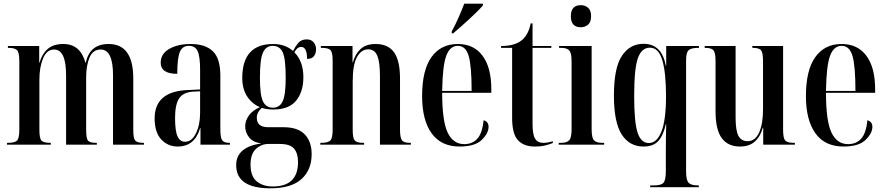

<svg xmlns="http://www.w3.org/2000/svg" viewBox="-20 -786 4810 1043"><path d="M18 0H256V-10H254Q217 -10 205.5 -22Q194 -34 194 -80V-353Q194 -421 214 -469Q234 -517 274 -517Q339 -517 339 -377V0H506V-10H502Q468 -10 458 -22Q448 -34 448 -82V-366Q448 -431 466.5 -474Q485 -517 527 -517Q594 -517 594 -377V0H762V-10H760Q726 -10 715 -22Q704 -34 704 -80V-360Q704 -547 570 -547Q468 -547 446 -446H444Q416 -547 324 -547Q270 -547 239 -520Q208 -493 195 -446H193V-536H23V-526H26Q60 -526 72.5 -513.5Q85 -501 85 -453V-82Q85 -34 72 -22Q59 -10 23 -10H18Z M945 10Q1038 10 1067 -90H1069V0H1229V-10H1226Q1197 -10 1187 -24Q1177 -38 1177 -85V-375Q1177 -469 1136 -508Q1095 -547 1015 -547Q946 -547 899.5 -520.5Q853 -494 853 -445Q853 -385 943 -385Q943 -471 957 -504Q971 -537 1006 -537Q1040 -537 1053.5 -508.5Q1067 -480 1067 -406V-300L1001 -297Q820 -290 820 -143Q820 -67 856 -28.5Q892 10 945 10ZM985 -16Q958 -16 944.5 -45Q931 -74 931 -145Q931 -216 952 -250Q973 -284 1027 -288L1067 -290V-173Q1067 -108 1044.5 -62Q1022 -16 985 -16Z M1449 237Q1562 237 1617.5 187Q1673 137 1673 51Q1673 -16 1636 -55.5Q1599 -95 1519 -95H1436Q1375 -95 1375 -147Q1375 -176 1402 -200Q1431 -191 1464 -191Q1549 -191 1588.5 -239Q1628 -287 1628 -367Q1628 -453 1579 -502Q1595 -531 1616 -531Q1648 -531 1648 -466Q1674 -466 1685.5 -481Q1697 -496 1697 -518Q1697 -540 1684 -556Q1671 -572 1646 -572Q1616 -572 1599.5 -552Q1583 -532 1572 -509Q1529 -547 1464 -547Q1296 -547 1296 -362Q1296 -302 1323 -261.5Q1350 -221 1392 -204Q1351 -186 1331.5 -158Q1312 -130 1312 -100Q1312 -67 1333 -40Q1354 -13 1399 -7Q1263 13 1263 111Q1263 237 1449 237ZM1462 -201Q1425 -201 1408.5 -235.5Q1392 -270 1392 -363Q1392 -466 1409 -501.5Q1426 -537 1461 -537Q1499 -537 1515.5 -502.5Q1532 -468 1532 -364Q1532 -270 1515.5 -235.5Q1499 -201 1462 -201ZM1462 227Q1409 227 1375 199.5Q1341 172 1341 108Q1341 50 1370.5 23Q1400 -4 1438 -4H1500Q1556 -4 1577.5 21.5Q1599 47 1599 94Q1599 227 1462 227Z M1720 0H1958V-10H1954Q1918 -10 1907 -23Q1896 -36 1896 -79V-344Q1896 -435 1919.5 -476.5Q1943 -518 1980 -518Q2015 -518 2029.5 -483.5Q2044 -449 2044 -372V0H2212V-10H2208Q2174 -10 2163.5 -24Q2153 -38 2153 -82V-359Q2153 -457 2120.5 -502Q2088 -547 2021 -547Q1968 -547 1938.5 -519.5Q1909 -492 1897 -447H1895V-536H1723V-526H1728Q1764 -526 1775.5 -513.5Q1787 -501 1787 -458V-81Q1787 -37 1775 -23.5Q1763 -10 1725 -10H1720Z M2477 10Q2560 10 2597 -26Q2634 -62 2634 -97Q2634 -125 2607 -133Q2600 -62 2573 -32.5Q2546 -3 2502 -3Q2442 -3 2412 -65.5Q2382 -128 2382 -282H2649V-301Q2649 -419 2601.5 -483Q2554 -547 2467 -547Q2375 -547 2324 -476Q2273 -405 2273 -264Q2273 -134 2324.5 -62Q2376 10 2477 10ZM2382 -292Q2384 -428 2404 -482.5Q2424 -537 2467 -537Q2510 -537 2526 -482Q2542 -427 2542 -292ZM2434 -605H2442Q2479 -636 2530 -683Q2581 -730 2603 -756V-766H2502Q2489 -732 2471.5 -692Q2454 -652 2434 -615Z M2885 10Q2919 10 2944 3.5Q2969 -3 2983 -9V-19Q2956 -10 2931 -10Q2901 -10 2887 -32.5Q2873 -55 2873 -111V-526H2975V-536H2873V-659H2863Q2849 -590 2807 -562Q2769 -536 2702 -536V-526H2762V-146Q2762 -58 2794 -24Q2826 10 2885 10Z M3135 -638Q3158 -638 3174.5 -652Q3191 -666 3191 -698Q3191 -730 3174.5 -744Q3158 -758 3135 -758Q3081 -758 3081 -698Q3081 -638 3135 -638ZM3015 0H3262V-10H3252Q3220 -10 3207 -23.5Q3194 -37 3194 -83V-536H3017V-526H3029Q3059 -526 3072 -512.5Q3085 -499 3085 -454V-84Q3085 -38 3072 -24Q3059 -10 3027 -10H3015Z M3512 231H3776V221H3769Q3734 221 3720.5 206.5Q3707 192 3707 143V-459Q3707 -500 3720.5 -513Q3734 -526 3774 -526H3777V-536H3599V-429H3597Q3575 -548 3476 -548Q3402 -548 3358.5 -483Q3315 -418 3315 -267Q3315 -122 3357 -56Q3399 10 3476 10Q3529 10 3556 -20Q3583 -50 3597 -111H3599Q3598 -71 3597.5 -34.5Q3597 2 3597 36V143Q3597 192 3584.5 206.5Q3572 221 3535 221H3512ZM3505 -9Q3462 -9 3443.5 -65.5Q3425 -122 3425 -264Q3425 -415 3445.5 -471Q3466 -527 3510 -527Q3558 -527 3578 -458.5Q3598 -390 3598 -265Q3598 -133 3573 -71Q3548 -9 3505 -9Z M3999 10Q4051 10 4081 -17.5Q4111 -45 4124 -93H4126V0H4298V-10H4294Q4257 -10 4245.5 -23Q4234 -36 4234 -81V-536H4067V-526H4069Q4105 -526 4115 -512Q4125 -498 4125 -451V-194Q4125 -112 4103.5 -65.5Q4082 -19 4041 -19Q4007 -19 3991.5 -48Q3976 -77 3976 -147V-536H3808V-526H3811Q3845 -526 3856 -512.5Q3867 -499 3867 -455V-183Q3867 -81 3901 -35.5Q3935 10 3999 10Z M4562 10Q4645 10 4682 -26Q4719 -62 4719 -97Q4719 -125 4692 -133Q4685 -62 4658 -32.5Q4631 -3 4587 -3Q4527 -3 4497 -65.5Q4467 -128 4467 -282H4734V-301Q4734 -419 4686.5 -483Q4639 -547 4552 -547Q4460 -547 4409 -476Q4358 -405 4358 -264Q4358 -134 4409.5 -62Q4461 10 4562 10ZM4467 -292Q4469 -428 4489 -482.5Q4509 -537 4552 -537Q4595 -537 4611 -482Q4627 -427 4627 -292Z"/></svg>

Font: Noto Serif Display Condensed Semi
Style: Regular
Weight: 600
Width: 3
Designer: Monotype Design Team
Foundry: Monotype Imaging Inc.
Version: Version 1.900